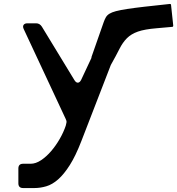

<svg xmlns="http://www.w3.org/2000/svg" viewBox="-20 -665 897 972"><path d="M857 -536Q857 -529 852 -529L773 -522Q712 -517 678 -505Q644 -493 622.5 -471.5Q601 -450 584.5 -417Q568 -384 541 -336L392 49Q363 124 333.5 170.5Q304 217 274.5 243Q245 269 214.5 278Q184 287 154 287H97Q73 287 73 263V188Q73 164 97 164H135Q161 164 188 146Q215 128 239 100Q263 72 282.5 38Q302 4 313 -29Q315 -36 316.5 -44.5Q318 -53 313 -62L100 -518Q94 -531 99.5 -539Q105 -547 119 -547H163Q181 -547 192 -530L357 -259Q365 -246 374.5 -246.5Q384 -247 391 -261L443 -372V-376L505 -553Q510 -567 516 -577.5Q522 -588 534 -595.5Q546 -603 567 -608.5Q588 -614 623.5 -619.5Q659 -625 711.5 -631Q764 -637 840 -645Q846 -645 846 -639Z"/></svg>

Font: OpenDyslexic 3
Style: Regular
Weight: 400
Designer: Abelardo Gonzalez
Version: Version 1.000;PS 001.001;hotconv 1.0.56